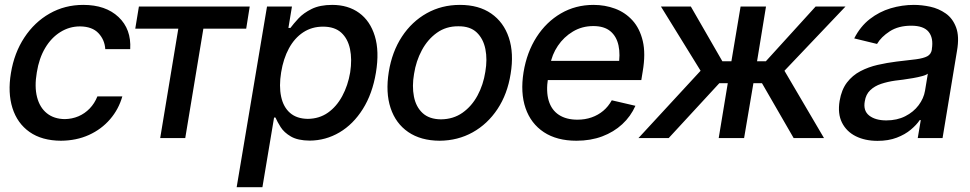

<svg xmlns="http://www.w3.org/2000/svg" viewBox="-20 -573 4028 797"><path d="M232.9 11.2Q153.8 10.7 102.8 -25.1Q51.8 -61 31.7 -124.5Q11.7 -188 25.4 -270Q39.1 -353.5 81.1 -417.2Q123 -481 186 -516.8Q249 -552.7 325.7 -552.7Q418.5 -552.7 471.9 -502.4Q525.4 -452.1 520.5 -369.1H417Q414.6 -407.7 388.7 -435.3Q362.8 -462.9 312 -463.4Q268.1 -463.4 230.5 -439.9Q192.9 -416.5 167.5 -373.8Q142.1 -331.1 132.8 -272.5Q122.6 -213.4 133.8 -169.9Q145 -126.5 174.6 -102.8Q204.1 -79.1 249 -78.6Q279.3 -79.1 305.7 -90.3Q332 -101.6 352.3 -122.6Q372.6 -143.6 384.3 -172.9H487.8Q472.7 -119.6 437 -78.1Q401.4 -36.6 349.4 -12.9Q297.4 10.7 232.9 11.2Z M541.5 -454.1 556.6 -545.9H1016.6L1002 -454.1H824.2L749 0H645L720.2 -454.1Z M962.4 204.1 1088.4 -545.9H1191.9L1177.2 -457H1185.5Q1198.2 -474.1 1219 -496.6Q1239.7 -519 1273.9 -535.9Q1308.1 -552.7 1358.9 -552.7Q1424.8 -552.7 1470.7 -519.5Q1516.6 -486.3 1535.9 -423.3Q1555.2 -360.4 1540.5 -271.5Q1525.9 -183.6 1486.1 -120.4Q1446.3 -57.1 1389.2 -23.4Q1332 10.3 1265.6 10.7Q1216.3 10.3 1187.7 -6.3Q1159.2 -22.9 1145 -45.4Q1130.9 -67.9 1123.5 -85H1117.7L1069.3 204.1ZM1257.8 -79.6Q1305.2 -80.1 1341.1 -105.2Q1377 -130.4 1400.6 -174.1Q1424.3 -217.8 1433.6 -272.5Q1441.9 -326.7 1432.9 -369.6Q1423.8 -412.6 1396.5 -437.5Q1369.1 -462.4 1320.8 -462.4Q1274.4 -462.4 1238.5 -438.7Q1202.6 -415 1179.4 -372.3Q1156.2 -329.6 1147 -272.5Q1137.7 -215.3 1147 -171.9Q1156.2 -128.4 1184.1 -104.2Q1211.9 -80.1 1257.8 -79.6Z M1804.7 11.2Q1726.6 10.7 1674.6 -24.9Q1622.6 -60.5 1601.3 -124.8Q1580.1 -189 1593.8 -274.4Q1607.4 -358.4 1648.4 -420.9Q1689.5 -483.4 1751.5 -518.1Q1813.5 -552.7 1889.2 -552.7Q1967.3 -552.7 2019 -516.8Q2070.8 -481 2092.3 -416.5Q2113.8 -352.1 2099.6 -266.1Q2086.4 -182.6 2045.2 -120.4Q2003.9 -58.1 1942.1 -23.7Q1880.4 10.7 1804.7 11.2ZM1810.5 -77.6Q1861.8 -78.1 1899.9 -105Q1938 -131.8 1962.2 -176.5Q1986.3 -221.2 1994.6 -274.9Q2003.4 -326.2 1994.9 -369.1Q1986.3 -412.1 1959 -438.2Q1931.6 -464.4 1882.8 -463.9Q1832 -464.4 1793.7 -437Q1755.4 -409.7 1731.2 -364.7Q1707 -319.8 1698.7 -266.1Q1689.9 -215.3 1698.2 -172.4Q1706.5 -129.4 1734.1 -103.8Q1761.7 -78.1 1810.5 -77.6Z M2373 11.2Q2291.5 11.2 2237.5 -24.4Q2183.6 -60.1 2161.6 -124Q2139.6 -188 2153.3 -273.4Q2167 -356.4 2207.3 -419.2Q2247.6 -481.9 2308.3 -517.3Q2369.1 -552.7 2443.8 -552.7Q2491.2 -552.7 2533.2 -537.1Q2575.2 -521.5 2605.5 -488.3Q2635.7 -455.1 2648.2 -402.8Q2660.6 -350.6 2647.9 -276.4L2642.1 -240.7H2208L2221.2 -320.3H2601.1L2546.9 -295.9Q2555.7 -346.7 2547.4 -384.5Q2539.1 -422.4 2513.4 -443.6Q2487.8 -464.8 2442.9 -464.8Q2396 -464.8 2358.2 -442.1Q2320.3 -419.4 2295.7 -382.8Q2271 -346.2 2263.7 -303.2L2254.9 -249Q2246.1 -193.4 2257.8 -154.8Q2269.5 -116.2 2300 -96.2Q2330.6 -76.2 2377 -76.2Q2408.7 -76.2 2435.8 -85.7Q2462.9 -95.2 2484.1 -113Q2505.4 -130.9 2519.5 -156.7L2617.7 -133.8Q2598.1 -89.8 2563 -57.4Q2527.8 -24.9 2479.7 -6.8Q2431.6 11.2 2373 11.2Z M2630.4 0 2888.2 -279.3 2723.6 -545.9H2847.7L2978.5 -318.8H3016.1L3054.2 -545.9H3159.7L3122.6 -318.8H3159.2L3365.7 -545.9H3489.7L3236.3 -279.3L3400.4 0H3274.4L3143.1 -227.5H3107.4L3068.8 0H2963.4L3001 -227.5H2965.8L2755.9 0Z M3622.6 11.7Q3570.8 11.7 3532.2 -7.6Q3493.7 -26.9 3475.1 -64Q3456.5 -101.1 3465.3 -154.3Q3473.1 -200.7 3495.8 -230.5Q3518.6 -260.3 3551.8 -277.6Q3585 -294.9 3623.5 -303.7Q3662.1 -312.5 3701.7 -317.4Q3751.5 -322.8 3782.5 -326.9Q3813.5 -331.1 3829.1 -339.4Q3844.7 -347.7 3848.1 -366.7V-369.1Q3855.5 -415.5 3834.7 -440.9Q3814 -466.3 3762.7 -466.3Q3709.5 -466.3 3673.6 -443.1Q3637.7 -419.9 3620.6 -390.6L3525.9 -413.6Q3551.3 -463.4 3590.6 -493.9Q3629.9 -524.4 3677.2 -538.6Q3724.6 -552.7 3773.4 -552.7Q3806.2 -552.7 3841.3 -545.2Q3876.5 -537.6 3905.5 -517.3Q3934.6 -497.1 3948.7 -459.5Q3962.9 -421.9 3952.6 -362.3L3892.6 0H3789.6L3802.2 -74.7H3797.9Q3784.7 -54.7 3760.7 -34.7Q3736.8 -14.6 3702.4 -1.5Q3668 11.7 3622.6 11.7ZM3659.2 -73.2Q3703.6 -73.2 3737.8 -90.6Q3772 -107.9 3793.2 -136.2Q3814.5 -164.6 3819.8 -196.3L3831.5 -267.1Q3824.7 -261.7 3807.9 -257.1Q3791 -252.4 3770 -248.8Q3749 -245.1 3728.8 -242.4Q3708.5 -239.7 3695.8 -238.3Q3664.6 -233.9 3637.5 -224.9Q3610.4 -215.8 3592.3 -198.5Q3574.2 -181.2 3569.8 -152.8Q3562.5 -113.3 3588.1 -93.3Q3613.8 -73.2 3659.2 -73.2Z"/></svg>

Font: Inter Tight Medium
Style: Italic
Weight: 500
Italic angle: -9.39999°
Designer: Rasmus Andersson
Foundry: rsms
Version: Version 3.004